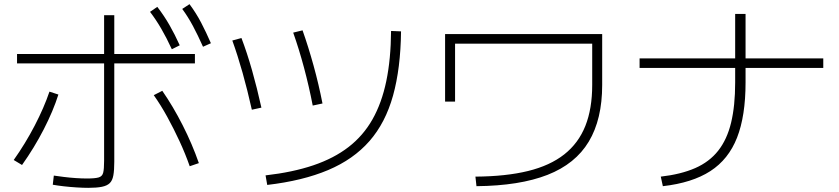

<svg xmlns="http://www.w3.org/2000/svg" viewBox="-20 -875 4040 924"><path d="M405 29Q381 29 349 27Q317 25 286.5 21.5Q256 18 234 14L239 -30Q259 -27 287 -23.5Q315 -20 344.5 -18Q374 -16 398 -16Q437 -16 454.5 -21Q472 -26 476.5 -43.5Q481 -61 481 -101V-802H530V-97Q530 -56 525.5 -31Q521 -6 508 6.5Q495 19 470 24Q445 29 405 29ZM46 -105Q102 -184 147 -270.5Q192 -357 218 -434L261 -420Q236 -341 190.5 -252.5Q145 -164 86 -81ZM893 -75Q872 -135 844 -195.5Q816 -256 785 -312.5Q754 -369 720 -417L761 -438Q813 -363 859 -272.5Q905 -182 937 -90ZM62 -570V-615H918V-570ZM807 -638Q781 -694 756 -737Q731 -780 702 -818L737 -842Q770 -799 795.5 -754.5Q821 -710 845 -657ZM957 -650Q932 -706 908.5 -750Q885 -794 857 -832L892 -855Q924 -812 948 -766Q972 -720 995 -667Z M1258 -31Q1389 -46 1488 -79.5Q1587 -113 1657.5 -167.5Q1728 -222 1772.5 -300.5Q1817 -379 1839 -484.5Q1861 -590 1862 -726L1910 -724Q1908 -546 1871.5 -415Q1835 -284 1758 -196Q1681 -108 1559 -56.5Q1437 -5 1266 15ZM1192 -347Q1171 -441 1147.5 -524.5Q1124 -608 1098 -680L1142 -692Q1169 -621 1193 -536.5Q1217 -452 1238 -357ZM1485 -367Q1467 -460 1443 -549.5Q1419 -639 1391 -718L1436 -729Q1464 -650 1489 -559.5Q1514 -469 1532 -377Z M2268 -25Q2415 -26 2521 -52Q2627 -78 2695.5 -132Q2764 -186 2797 -269Q2830 -352 2830 -466V-665H2170V-386H2122V-711H2878V-466Q2878 -301 2813.5 -193.5Q2749 -86 2615 -33.5Q2481 19 2273 21Z M3160 -25Q3257 -36 3325.5 -66Q3394 -96 3436.5 -150Q3479 -204 3498.5 -285Q3518 -366 3518 -478V-808H3568V-478Q3568 -317 3527 -212.5Q3486 -108 3398.5 -51.5Q3311 5 3170 21ZM3058 -548V-594H3942V-548Z"/></svg>

Font: M PLUS 2 Thin Light
Style: Regular
Weight: 300
Version: Version 1.001